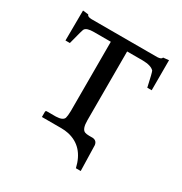

<svg xmlns="http://www.w3.org/2000/svg" viewBox="-135 -544 717 756"><g transform="rotate(30 223.0 -166.0)"><path d="M258.8 -76.2Q258.8 -36.6 275.4 -29.8Q283.7 -26.9 294.9 -26.9H312Q330.6 -24.9 333 -5.9L335.9 109.9H314Q293.9 22.5 218.3 5.4Q202.1 2 185.1 2H97.2V-21Q97.2 -26.9 103 -26.9H144Q175.3 -27.8 180.7 -43Q183.6 -52.7 184.1 -74.2V-390.1H106.9Q74.2 -390.1 66.9 -377.4Q64 -372.6 49.3 -314.5Q47.9 -309.1 46.9 -305.2H26.9L27.8 -441.9L53.2 -439Q55.2 -429.7 73.2 -429.2H373Q392.1 -430.2 393.1 -439L418.9 -441.9V-305.2H398.9Q385.7 -366.2 381.8 -373.5Q367.7 -388.7 330.1 -389.2H258.8Z"/></g></svg>

Font: Linux Libertine Display O
Style: Regular
Weight: 400
Designer: Philipp H. Poll
Foundry: Philipp H. Poll
Version: Version 5.0.9